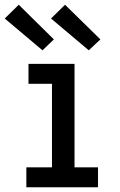

<svg xmlns="http://www.w3.org/2000/svg" viewBox="-37 -789 507 809"><path d="M74 0V-84H182V-436H83V-520H277V-84H376V0ZM337 -577 178 -711 237 -769 386 -623ZM142 -577 -17 -711 42 -769 190 -623Z"/></svg>

Font: Iosevka Etoile Medium
Style: Regular
Weight: 500
Designer: Belleve Invis
Foundry: Belleve Invis
Version: Version 22.1.2; ttfautohint (v1.8.4)